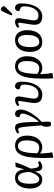

<svg xmlns="http://www.w3.org/2000/svg" viewBox="1334 -2171 1067 3775"><g transform="rotate(-90 1867.5 -283.5)"><path d="M223.1 14.2Q178.2 14.2 143.8 -6.1Q109.4 -26.4 88.9 -61.3Q68.4 -96.2 58.1 -139.6Q47.9 -183.1 47.9 -232.9Q47.9 -289.6 60.8 -340.3Q73.7 -391.1 98.4 -431.9Q123 -472.7 163.8 -496.8Q204.6 -521 255.9 -521Q280.3 -521 300.8 -517.1Q321.3 -513.2 343 -501.2Q364.7 -489.3 380.6 -469.7Q396.5 -450.2 408.4 -417.2Q420.4 -384.3 424.8 -339.8H425.8Q447.8 -411.6 472.2 -507.8L549.8 -516.1L561 -511.2Q509.8 -353 439.9 -213.9L442.9 -182.1Q449.2 -107.9 464.6 -79.8Q480 -51.8 511.2 -51.8Q518.6 -51.8 535.2 -57.6Q551.8 -63.5 565.9 -71.8L586.9 -33.2Q524.9 14.2 477.1 14.2Q452.6 14.2 434.3 3.2Q416 -7.8 405.5 -27.6Q395 -47.4 390.1 -71.5Q385.3 -95.7 384.8 -125H383.8Q354.5 -55.7 318.6 -20.8Q282.7 14.2 223.1 14.2ZM233.9 -44.9Q248.5 -44.9 262.5 -51.5Q276.4 -58.1 287.1 -66.9Q297.9 -75.7 309.6 -92.8Q321.3 -109.9 328.6 -122.6Q335.9 -135.3 345.9 -158.2Q356 -181.2 360.6 -192.9Q365.2 -204.6 374 -228L372.1 -261.2Q360.8 -462.9 258.8 -462.9Q231.9 -462.9 211.2 -449.5Q190.4 -436 177.5 -414.3Q164.6 -392.6 156.5 -362.1Q148.4 -331.5 145.3 -300.5Q142.1 -269.5 142.1 -233.9Q142.1 -131.3 165.3 -88.1Q188.5 -44.9 233.9 -44.9Z M858.9 14.2Q787.6 14.2 738.8 -30.8H737.8Q737.8 92.3 761.7 210.9L664.6 230L653.8 225.1Q648.9 136.2 648.9 82Q648.9 21 649.9 -25.9Q650.9 -72.8 654.1 -126.7Q657.2 -180.7 662.6 -221.4Q668 -262.2 677.2 -304.9Q686.5 -347.7 699.2 -378.4Q711.9 -409.2 730.2 -437.5Q748.5 -465.8 771.7 -483.2Q794.9 -500.5 825.4 -510.7Q856 -521 892.6 -521Q986.8 -521 1037.8 -457.5Q1088.9 -394 1088.9 -280.8Q1088.9 -146 1022.9 -65.9Q957 14.2 858.9 14.2ZM884.8 -462.9Q873.5 -462.9 865 -461.9Q856.4 -460.9 844.5 -457Q832.5 -453.1 823.2 -446Q814 -439 803.2 -425.5Q792.5 -412.1 784.4 -393.3Q776.4 -374.5 768.8 -346.2Q761.2 -317.9 755.9 -282.2Q746.1 -212.4 740.7 -85.9Q762.2 -65.9 793.7 -55.4Q825.2 -44.9 852.5 -44.9Q890.1 -44.9 918.2 -64.2Q946.3 -83.5 962.6 -117.7Q979 -151.9 986.8 -194.6Q994.6 -237.3 994.6 -288.1Q994.6 -462.9 884.8 -462.9Z M1600.6 -412.1Q1600.6 -324.2 1531 -206.3Q1461.4 -88.4 1359.4 1Q1363.3 62.5 1363.3 103Q1363.3 149.9 1356.4 178.2Q1321.3 186 1305.7 186Q1262.2 186 1262.2 104Q1262.2 43.9 1288.6 4.9Q1281.7 -124.5 1266.6 -283.2Q1256.3 -389.2 1245.1 -424.6Q1233.9 -460 1207.5 -460Q1184.1 -460 1151.4 -436L1128.4 -472.2Q1156.2 -496.6 1187 -508.8Q1217.8 -521 1241.2 -521Q1280.3 -521 1300.5 -504.6Q1320.8 -488.3 1333 -440.2Q1345.2 -392.1 1351.6 -295.9Q1358.4 -190.9 1358.4 -54.2Q1414.6 -103.5 1468.5 -210.9Q1522.5 -318.4 1522.5 -377.9Q1522.5 -411.1 1483.4 -424.8L1452.6 -436Q1450.7 -447.8 1450.7 -453.1Q1450.7 -483.4 1467.8 -502.2Q1484.9 -521 1513.7 -521Q1555.2 -521 1577.9 -491.7Q1600.6 -462.4 1600.6 -412.1Z M1783.2 -521Q1858.9 -521 1858.9 -453.1Q1858.9 -421.4 1836.9 -301.8Q1815.9 -191.4 1815.9 -147Q1815.9 -103 1841.1 -81.5Q1866.2 -60.1 1912.1 -60.1Q1947.8 -60.1 1977.8 -76.2Q2007.8 -92.3 2028.6 -119.6Q2049.3 -147 2063.7 -183.1Q2078.1 -219.2 2085 -258.5Q2091.8 -297.9 2091.8 -338.9Q2091.8 -377 2081.1 -393.6Q2070.3 -410.2 2036.1 -422.9L2000 -436Q1998 -443.8 1998 -455.1Q1998 -479.5 2013.7 -500.2Q2029.3 -521 2061 -521Q2148.9 -521 2148.9 -391.1Q2148.9 -332.5 2140.1 -276.1Q2131.3 -219.7 2111.3 -166.7Q2091.3 -113.8 2062.5 -74Q2033.7 -34.2 1990.7 -10Q1947.8 14.2 1896 14.2Q1810.5 14.2 1769.8 -24.4Q1729 -63 1729 -140.1Q1729 -176.3 1752.9 -318.8Q1771 -432.1 1771 -436Q1771 -448.2 1765.1 -454.1Q1759.3 -460 1745.1 -460Q1722.7 -460 1690.9 -436L1668 -472.2Q1687.5 -489.3 1719 -505.1Q1750.5 -521 1783.2 -521Z M2418.9 14.2Q2347.7 14.2 2298.8 -30.8H2297.9Q2297.9 92.3 2321.8 210.9L2224.6 230L2213.9 225.1Q2209 136.2 2209 82Q2209 21 2210 -25.9Q2210.9 -72.8 2214.1 -126.7Q2217.3 -180.7 2222.7 -221.4Q2228 -262.2 2237.3 -304.9Q2246.6 -347.7 2259.3 -378.4Q2272 -409.2 2290.3 -437.5Q2308.6 -465.8 2331.8 -483.2Q2355 -500.5 2385.5 -510.7Q2416 -521 2452.6 -521Q2546.9 -521 2597.9 -457.5Q2648.9 -394 2648.9 -280.8Q2648.9 -146 2583 -65.9Q2517.1 14.2 2418.9 14.2ZM2444.8 -462.9Q2433.6 -462.9 2425 -461.9Q2416.5 -460.9 2404.5 -457Q2392.6 -453.1 2383.3 -446Q2374 -439 2363.3 -425.5Q2352.5 -412.1 2344.5 -393.3Q2336.4 -374.5 2328.9 -346.2Q2321.3 -317.9 2315.9 -282.2Q2306.2 -212.4 2300.8 -85.9Q2322.3 -65.9 2353.8 -55.4Q2385.3 -44.9 2412.6 -44.9Q2450.2 -44.9 2478.3 -64.2Q2506.3 -83.5 2522.7 -117.7Q2539.1 -151.9 2546.9 -194.6Q2554.7 -237.3 2554.7 -288.1Q2554.7 -462.9 2444.8 -462.9Z M2734.4 -227.1Q2734.4 -275.9 2742.7 -318.8Q2751 -361.8 2769.5 -399.2Q2788.1 -436.5 2815.4 -463.4Q2842.8 -490.2 2882.6 -505.6Q2922.4 -521 2971.7 -521Q3019.5 -521 3056.4 -502.7Q3093.3 -484.4 3116 -451.4Q3138.7 -418.5 3150.1 -375.2Q3161.6 -332 3161.6 -279.8Q3161.6 -234.9 3154.5 -194.3Q3147.5 -153.8 3130.1 -115Q3112.8 -76.2 3086.2 -48.1Q3059.6 -20 3017.3 -2.9Q2975.1 14.2 2921.4 14.2Q2833.5 14.2 2783.9 -50Q2734.4 -114.3 2734.4 -227.1ZM2932.6 -44.9Q2994.6 -44.9 3031 -104.7Q3067.4 -164.6 3067.4 -291Q3067.4 -377 3040.5 -419.9Q3013.7 -462.9 2963.4 -462.9Q2941.9 -462.9 2922.9 -455.8Q2903.8 -448.7 2886.2 -431.2Q2868.7 -413.6 2856.2 -386.5Q2843.8 -359.4 2836.2 -317.1Q2828.6 -274.9 2828.6 -221.2Q2828.6 -178.2 2834.7 -146Q2840.8 -113.8 2850.3 -95Q2859.9 -76.2 2874 -64.5Q2888.2 -52.7 2902.1 -48.8Q2916 -44.9 2932.6 -44.9Z M3523.4 -753.9Q3533.2 -776.4 3544.4 -786.6Q3555.7 -796.9 3574.7 -796.9Q3598.1 -796.9 3611.1 -784.2Q3624 -771.5 3634.8 -746.1L3633.8 -731.9L3483.4 -573.2L3449.7 -590.8ZM3321.8 -521Q3397.5 -521 3397.5 -453.1Q3397.5 -421.4 3375.5 -301.8Q3354.5 -191.4 3354.5 -147Q3354.5 -103 3379.6 -81.5Q3404.8 -60.1 3450.7 -60.1Q3486.3 -60.1 3516.4 -76.2Q3546.4 -92.3 3567.1 -119.6Q3587.9 -147 3602.3 -183.1Q3616.7 -219.2 3623.5 -258.5Q3630.4 -297.9 3630.4 -338.9Q3630.4 -377 3619.6 -393.6Q3608.9 -410.2 3574.7 -422.9L3538.6 -436Q3536.6 -443.8 3536.6 -455.1Q3536.6 -479.5 3552.2 -500.2Q3567.9 -521 3599.6 -521Q3687.5 -521 3687.5 -391.1Q3687.5 -332.5 3678.7 -276.1Q3669.9 -219.7 3649.9 -166.7Q3629.9 -113.8 3601.1 -74Q3572.3 -34.2 3529.3 -10Q3486.3 14.2 3434.6 14.2Q3349.1 14.2 3308.3 -24.4Q3267.6 -63 3267.6 -140.1Q3267.6 -176.3 3291.5 -318.8Q3309.6 -432.1 3309.6 -436Q3309.6 -448.2 3303.7 -454.1Q3297.9 -460 3283.7 -460Q3261.2 -460 3229.5 -436L3206.5 -472.2Q3226.1 -489.3 3257.6 -505.1Q3289.1 -521 3321.8 -521Z"/></g></svg>

Font: Literata Book
Style: Italic
Weight: 400
Italic angle: -3°
Designer: Latin by Veronika Burian and Jose Scaglione. Greek by Irene Vlachou. Cyrillic by Vera Evstafieva
Foundry: TypeTogether
Version: Version 1.003;PS 001.003;hotconv 1.0.88;makeotf.lib2.5.64775